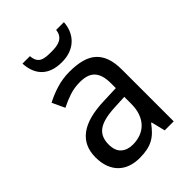

<svg xmlns="http://www.w3.org/2000/svg" viewBox="-216 -847 963 963"><g transform="rotate(-45 265.5 -365.5)"><path d="M387.2 0 369.1 -74.2H365.2Q349.1 -52.2 333 -36.4Q316.9 -20.5 297.9 -10.3Q278.8 0 255.4 4.9Q231.9 9.8 201.2 9.8Q167.5 9.8 139.2 0.2Q110.8 -9.3 90.1 -29.1Q69.3 -48.8 57.6 -78.9Q45.9 -108.9 45.9 -149.9Q45.9 -230 102.3 -272.9Q158.7 -315.9 273.9 -319.8L363.8 -323.2V-356.9Q363.8 -389.6 356.7 -411.6Q349.6 -433.6 336.2 -447Q322.8 -460.4 303 -466.3Q283.2 -472.2 257.8 -472.2Q217.3 -472.2 182.4 -460.4Q147.5 -448.7 115.2 -432.1L84 -499Q120.1 -518.6 164.6 -532.2Q209 -545.9 257.8 -545.9Q307.6 -545.9 344 -535.9Q380.4 -525.9 404.1 -504.2Q427.7 -482.4 439.5 -448.7Q451.2 -415 451.2 -367.2V0ZM224.1 -62Q253.9 -62 279.3 -71.3Q304.7 -80.6 323.2 -99.4Q341.8 -118.2 352.3 -146.7Q362.8 -175.3 362.8 -213.9V-262.2L293 -258.8Q249 -256.8 219.2 -249Q189.5 -241.2 171.6 -227.3Q153.8 -213.4 146 -193.6Q138.2 -173.8 138.2 -148.9Q138.2 -104 161.9 -83Q185.5 -62 224.1 -62ZM413.6 -741.2Q411.6 -711.4 400.9 -686.8Q390.1 -662.1 371.3 -644Q352.5 -626 325.9 -616Q299.3 -606 264.6 -606Q229 -606 202.4 -615.5Q175.8 -625 158 -642.8Q140.1 -660.6 130.6 -685.5Q121.1 -710.4 119.6 -741.2H172.4Q174.3 -720.2 181.2 -708Q188 -695.8 199.7 -689.7Q211.4 -683.6 227.8 -681.9Q244.1 -680.2 265.6 -680.2Q283.2 -680.2 299.1 -682.4Q314.9 -684.6 327.4 -691.2Q339.8 -697.8 348.1 -709.7Q356.4 -721.7 358.4 -741.2Z"/></g></svg>

Font: Droid Sans
Style: Regular
Weight: 400
Foundry: Ascender Corporation
Version: Version 1.00 build 114